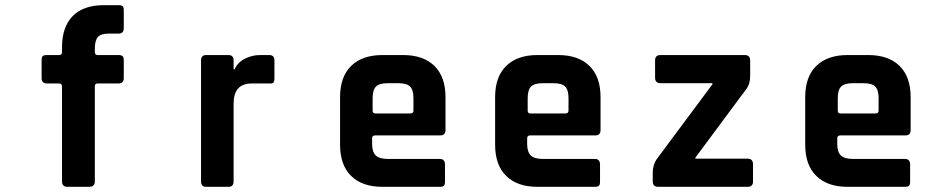

<svg xmlns="http://www.w3.org/2000/svg" viewBox="-20 -723 3640 743"><path d="M358 -510H438Q450 -510 454.5 -505.5Q459 -501 459 -490V-421Q459 -400 438 -400H358Q347 -400 347 -389V-21Q347 0 325 0H241Q220 0 220 -21V-389Q220 -400 208 -400H162Q141 -400 141 -421V-490Q141 -502 145.5 -506Q150 -510 162 -510H208Q220 -510 220 -521V-540Q220 -619 261.5 -661Q303 -703 382 -703H439Q451 -703 455 -698.5Q459 -694 459 -683V-614Q459 -593 439 -593H402Q370 -593 358.5 -579.5Q347 -566 347 -534V-521Q347 -510 358 -510Z M864 0H778Q758 0 758 -21V-489Q758 -510 778 -510H864Q884 -510 884 -489V-455H888Q900 -482 928 -496Q956 -510 986 -510H1022Q1042 -510 1042 -489V-420Q1042 -408 1038 -403.5Q1034 -399 1022 -400H954Q884 -400 884 -322V-21Q884 0 864 0Z M1682 0H1460Q1382 0 1339 -42Q1296 -84 1296 -163V-347Q1296 -426 1339 -468Q1382 -510 1460 -510H1540Q1618 -510 1661 -468Q1704 -426 1704 -347V-220Q1704 -199 1684 -199H1432Q1420 -199 1420 -188V-166Q1420 -135 1434 -121.5Q1448 -108 1480 -108H1682Q1702 -108 1702 -86V-20Q1702 -9 1698 -4.5Q1694 0 1682 0ZM1432 -284H1568Q1580 -284 1580 -295V-343Q1580 -375 1567 -388Q1554 -401 1522 -401H1480Q1448 -401 1435 -388Q1422 -375 1422 -343V-295Q1422 -284 1432 -284Z M2282 0H2060Q1982 0 1939 -42Q1896 -84 1896 -163V-347Q1896 -426 1939 -468Q1982 -510 2060 -510H2140Q2218 -510 2261 -468Q2304 -426 2304 -347V-220Q2304 -199 2284 -199H2032Q2020 -199 2020 -188V-166Q2020 -135 2034 -121.5Q2048 -108 2080 -108H2282Q2302 -108 2302 -86V-20Q2302 -9 2298 -4.5Q2294 0 2282 0ZM2032 -284H2168Q2180 -284 2180 -295V-343Q2180 -375 2167 -388Q2154 -401 2122 -401H2080Q2048 -401 2035 -388Q2022 -375 2022 -343V-295Q2022 -284 2032 -284Z M2506 -21V-54Q2506 -88 2525 -112L2737 -397V-401H2536Q2515 -401 2515 -423V-489Q2515 -510 2536 -510H2862Q2883 -510 2883 -489V-429Q2883 -397 2867 -377L2671 -113V-109H2873Q2894 -109 2894 -87V-21Q2894 0 2873 0H2527Q2506 0 2506 -21Z M3482 0H3260Q3182 0 3139 -42Q3096 -84 3096 -163V-347Q3096 -426 3139 -468Q3182 -510 3260 -510H3340Q3418 -510 3461 -468Q3504 -426 3504 -347V-220Q3504 -199 3484 -199H3232Q3220 -199 3220 -188V-166Q3220 -135 3234 -121.5Q3248 -108 3280 -108H3482Q3502 -108 3502 -86V-20Q3502 -9 3498 -4.5Q3494 0 3482 0ZM3232 -284H3368Q3380 -284 3380 -295V-343Q3380 -375 3367 -388Q3354 -401 3322 -401H3280Q3248 -401 3235 -388Q3222 -375 3222 -343V-295Q3222 -284 3232 -284Z"/></svg>

Font: RajdhaniMono
Style: Bold
Weight: 700
Monospace: yes
Designer: Satya Rajpurohit, Jyotish Sonowal
Foundry: Indian Type Foundry
Version: Version 1.201;PS 1.0;hotconv 1.0.78;makeotf.lib2.5.61930; tt